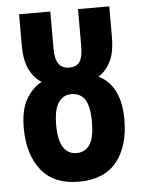

<svg xmlns="http://www.w3.org/2000/svg" viewBox="-52 -756 605 808"><g transform="rotate(-5 250.0 -352.0)"><path d="M249 10Q144 10 90.5 -56.5Q37 -123 37 -236Q37 -313 64 -358Q91 -403 129 -422Q98 -441 78.5 -479.5Q59 -518 59 -583V-714H191V-557Q191 -512 206 -492Q221 -472 249 -472Q281 -472 294.5 -492Q308 -512 308 -559V-714H440V-586Q440 -520 420.5 -481.5Q401 -443 369 -423Q413 -403 437.5 -355.5Q462 -308 462 -235Q462 -121 408.5 -55.5Q355 10 249 10ZM249 -111Q286 -111 305.5 -140Q325 -169 325 -236Q325 -303 305.5 -331.5Q286 -360 249 -360Q214 -360 194 -330.5Q174 -301 174 -236Q174 -171 194 -141Q214 -111 249 -111Z"/></g></svg>

Font: Noto Sans Mono ExtraCondensed
Style: Bold
Weight: 700
Width: 2
Designer: Monotype Design Team
Foundry: Monotype Imaging Inc.
Version: Version 2.014